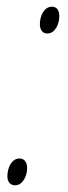

<svg xmlns="http://www.w3.org/2000/svg" viewBox="-20 -551 203 573"><path d="M121 -451C145 -451 157 -480 157 -502C157 -521 149 -531 135 -531C111 -531 99 -503 99 -479C99 -461 108 -451 121 -451ZM25 2C48 2 61 -26 61 -49C61 -68 52 -78 38 -78C14 -78 2 -49 2 -25C2 -8 11 2 25 2Z"/></svg>

Font: Noto Sans ExtraCondensed ExtraLight
Style: Italic
Weight: 200
Width: 2
Italic angle: -12°
Designer: Monotype Design Team
Foundry: Monotype Imaging Inc.
Version: Version 2.013